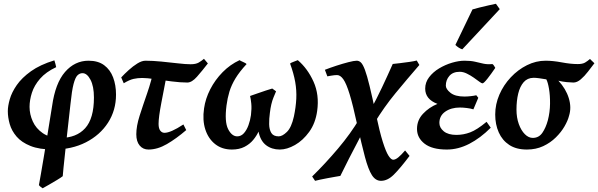

<svg xmlns="http://www.w3.org/2000/svg" viewBox="-20 -783 3212 1031"><path d="M603 -274.9Q603 -190.9 560.1 -124.3Q517.1 -57.6 441.2 -18.8Q365.2 20 266.6 20Q191.4 20 143.6 0.7Q95.7 -18.6 69.1 -49.6Q42.5 -80.6 32.2 -116.7Q22 -152.8 22 -186Q22 -213.4 32.5 -250.2Q43 -287.1 70.1 -326.2Q97.2 -365.2 146.2 -400.4Q195.3 -435.5 272 -459Q274.4 -453.1 277.6 -439.9Q280.8 -426.8 281.7 -422.4Q226.6 -396.5 195.3 -360.6Q164.1 -324.7 151.4 -285.2Q138.7 -245.6 138.7 -209Q138.7 -169.4 156 -131.1Q173.3 -92.8 210.2 -67.6Q247.1 -42.5 304.7 -42.5Q390.1 -42.5 437.3 -94.5Q484.4 -146.5 484.4 -259.3Q484.4 -319.8 465.8 -355Q447.3 -390.1 422.9 -390.1Q408.2 -390.1 396.2 -378.7Q384.3 -367.2 375 -331.8Q365.7 -296.4 358.4 -224.1Q355.5 -197.8 350.6 -154.1Q345.7 -110.4 340.1 -60.3Q334.5 -10.3 329.6 36.9Q324.7 84 321 118.2Q317.4 152.3 316.9 163.1Q307.1 170.9 285.6 183.8Q264.2 196.8 242.4 209.2Q220.7 221.7 209 228Q204.6 225.1 198.5 220.5Q192.4 215.8 189 210.9Q192.4 191.9 199.5 151.9Q206.5 111.8 215.1 60.5Q223.6 9.3 232.2 -43.2Q240.7 -95.7 248 -141.1Q255.4 -186.5 259.8 -213.9Q276.9 -336.4 329.3 -396.7Q381.8 -457 455.6 -457Q506.8 -457 539.3 -432.9Q571.8 -408.7 587.4 -367.4Q603 -326.2 603 -274.9Z M1096.2 -442.4Q1065.4 -402.3 1037.8 -371.1Q1010.3 -339.8 985.8 -339.8Q948.7 -339.8 901.4 -345.9Q854 -352.1 811 -358.2Q768.1 -364.3 743.7 -364.3Q719.2 -364.3 697.3 -359.4Q675.3 -354.5 644.5 -335.9L630.9 -367.2Q647.9 -385.7 671.1 -406.7Q694.3 -427.7 718 -442.4Q741.7 -457 761.2 -457Q799.8 -457 846.4 -452.4Q893.1 -447.8 935.3 -442.9Q977.5 -438 1003.4 -438Q1031.2 -438 1046.9 -447Q1062.5 -456.1 1075.2 -467.3ZM980 -84.5Q926.8 -38.6 876.2 -9.3Q825.7 20 777.3 20Q748 20 730 -1.5Q711.9 -22.9 711.9 -62Q711.9 -105.5 729.7 -161.4Q747.6 -217.3 770.3 -282.5Q793 -347.7 807.6 -418L881.8 -415Q861.3 -309.1 846.4 -231.2Q831.5 -153.3 831.5 -117.7Q831.5 -93.3 840.6 -81.5Q849.6 -69.8 863.3 -69.8Q896.5 -69.8 964.8 -114.7Z M1225.1 20Q1172.4 20 1135.5 -9Q1098.6 -38.1 1082.5 -87.9Q1066.4 -137.7 1075.7 -200.7Q1083 -252.9 1108.9 -303.5Q1134.8 -354 1175.3 -395.3Q1215.8 -436.5 1266.6 -460Q1269.5 -457 1285.4 -450.2Q1301.3 -443.4 1304.2 -439Q1266.1 -397.9 1244.4 -362.1Q1222.7 -326.2 1211.9 -290.8Q1201.2 -255.4 1196.3 -216.8Q1185.1 -129.4 1204.8 -90.1Q1224.6 -50.8 1253.9 -50.8Q1274.4 -50.8 1289.6 -67.6Q1304.7 -84.5 1314.2 -110.6Q1323.7 -136.7 1327.6 -165Q1332 -200.2 1329.3 -226.8Q1326.7 -253.4 1322.8 -267.6Q1336.9 -272.5 1361.1 -281Q1385.3 -289.6 1408.2 -297.1Q1431.2 -304.7 1441.9 -307.6Q1448.2 -303.2 1455.3 -297.9Q1462.4 -292.5 1462.4 -292.5Q1462.4 -292.5 1448.7 -259.8Q1435.1 -227.1 1429.2 -176.8Q1424.8 -145 1425.3 -116.2Q1425.8 -87.4 1437 -69.1Q1448.2 -50.8 1476.6 -50.8Q1496.1 -50.8 1520.5 -74.5Q1544.9 -98.1 1558.1 -157.2Q1568.8 -208 1571 -252.7Q1573.2 -297.4 1565.2 -343Q1557.1 -388.7 1537.6 -441.9Q1541.5 -445.8 1558.1 -451.9Q1574.7 -458 1579.1 -460Q1631.8 -415 1663.6 -344.5Q1695.3 -273.9 1683.1 -187Q1673.8 -121.1 1640.4 -75Q1606.9 -28.8 1564 -4.4Q1521 20 1482.4 20Q1439.5 20 1408.9 -3.2Q1378.4 -26.4 1368.2 -76.2Q1357.9 -53.7 1339.6 -31.5Q1321.3 -9.3 1293 5.4Q1264.6 20 1225.1 20Z M2231.9 -434.1Q2165 -356.9 2103.5 -282.2Q2042 -207.5 1990.2 -122.1L1967.3 -188Q2002 -251.5 2031.5 -314Q2061 -376.5 2088.9 -439.5Q2101.1 -440.9 2127.2 -443.8Q2153.3 -446.8 2179.4 -450.7Q2205.6 -454.6 2217.8 -458ZM2179.2 54.2Q2127.4 122.6 2094.2 155.3Q2061 188 2025.9 188Q1996.6 188 1977.1 157.5Q1957.5 127 1939.7 59.8Q1921.9 -7.3 1897.5 -116.2Q1875 -219.7 1857.4 -277.1Q1839.8 -334.5 1823.7 -357.2Q1807.6 -379.9 1790 -379.9Q1776.4 -379.9 1757.1 -376.5Q1737.8 -373 1737.8 -373L1724.6 -408.2Q1752 -418.9 1786.4 -430.2Q1820.8 -441.4 1851.1 -449.2Q1881.3 -457 1895.5 -457Q1908.2 -457 1918.5 -447Q1928.7 -437 1939.7 -407.7Q1950.7 -378.4 1964.6 -321.3Q1978.5 -264.2 1998.5 -169.9Q2018.6 -75.2 2035.4 -21.7Q2052.2 31.7 2066.2 53.2Q2080.1 74.7 2091.3 74.7Q2103.5 74.7 2119.1 61.8Q2134.8 48.8 2155.3 24.9ZM1942.4 -102.1Q1927.7 -72.8 1903.8 -27.1Q1879.9 18.6 1854 68.6Q1828.1 118.7 1807.6 161.6Q1798.8 163.1 1780 166.3Q1761.2 169.4 1739.5 173.6Q1717.8 177.7 1699.2 181.6Q1680.7 185.5 1671.9 188L1656.2 164.6Q1728 94.2 1795.4 14.4Q1862.8 -65.4 1910.2 -145Z M2639.6 -418.5Q2617.7 -386.2 2597.7 -360.8Q2577.6 -335.4 2570.8 -335.4Q2565.9 -335.4 2553.5 -344.7Q2541 -354 2523.7 -366.2Q2506.3 -378.4 2486.8 -387.9Q2467.3 -397.5 2448.7 -397.5Q2412.1 -397.5 2393.1 -375.5Q2374 -353.5 2374 -323.2Q2374 -304.7 2398.9 -284.7Q2423.8 -264.6 2473.6 -264.6Q2489.3 -264.6 2507.3 -266.6Q2525.4 -268.6 2537.6 -271.5L2548.3 -257.8L2522 -195.8Q2506.8 -200.7 2486.1 -203.1Q2465.3 -205.6 2449.7 -205.6Q2402.8 -205.6 2371.1 -183.6Q2339.4 -161.6 2339.4 -123Q2339.4 -97.2 2363 -77.9Q2386.7 -58.6 2430.7 -58.6Q2468.8 -58.6 2504.9 -72.3Q2541 -85.9 2592.8 -128.9L2615.2 -97.2Q2559.6 -41.5 2500 -10.7Q2440.4 20 2379.4 20Q2300.3 20 2259.8 -11.5Q2219.2 -43 2219.2 -90.8Q2219.2 -137.7 2251.5 -172.1Q2283.7 -206.5 2329.1 -225.1Q2263.2 -250 2263.2 -307.1Q2263.2 -340.8 2284.2 -368.4Q2305.2 -396 2338.1 -415.8Q2371.1 -435.5 2407.5 -446.3Q2443.8 -457 2474.6 -457Q2508.8 -457 2531.7 -451.4Q2554.7 -445.8 2575.7 -441.2Q2596.7 -436.5 2624 -439Q2628.4 -437 2632.6 -430.2Q2636.7 -423.3 2639.6 -418.5ZM2663.6 -733.9 2462.4 -518.1Q2443.8 -523.9 2425.3 -541.5L2517.1 -732.4Q2527.8 -735.8 2553.2 -742.2Q2578.6 -748.5 2604.5 -754.4Q2630.4 -760.3 2643.1 -762.7Z M3171.9 -443.4Q3155.8 -422.4 3137.2 -398.2Q3118.7 -374 3098.6 -356.9Q3078.6 -339.8 3059.1 -339.8Q3046.4 -339.8 3023.4 -342Q3000.5 -344.2 2978.5 -349.6Q3018.6 -306.6 3034.2 -256.1Q3049.8 -205.6 3035.6 -161.1Q3029.3 -135.7 3011.5 -104.7Q2993.7 -73.7 2964.8 -45.2Q2936 -16.6 2897 1.7Q2857.9 20 2809.1 20Q2752.4 20 2714.8 -4.6Q2677.2 -29.3 2658.2 -72Q2639.2 -114.7 2639.2 -168Q2639.2 -223.1 2661.6 -274.9Q2684.1 -326.7 2722.7 -367.7Q2761.2 -408.7 2809.6 -432.9Q2857.9 -457 2909.7 -457Q2949.2 -457 2996.8 -448Q3044.4 -439 3082.5 -439Q3107.9 -439 3121.6 -447Q3135.3 -455.1 3147.9 -466.3ZM2921.9 -137.2Q2933.1 -180.7 2933.6 -225.8Q2934.1 -271 2928 -306.4Q2921.9 -341.8 2913.6 -356.9Q2897.5 -359.9 2875.7 -362.8Q2854 -365.7 2844.7 -365.2Q2812 -364.7 2792 -341.8Q2772 -318.8 2762.7 -280.5Q2753.4 -242.2 2753.4 -194.8Q2753.4 -151.4 2765.9 -116.9Q2778.3 -82.5 2798.3 -62.5Q2818.4 -42.5 2840.8 -42.5Q2873.5 -42.5 2892.3 -69.8Q2911.1 -97.2 2921.9 -137.2Z"/></svg>

Font: Gentium Plus
Style: Bold Italic
Weight: 700
Italic angle: -8°
Designer: Victor Gaultney, Annie Olsen, Iska Routamaa, Becca Hirsbrunner
Foundry: SIL International
Version: Version 6.101